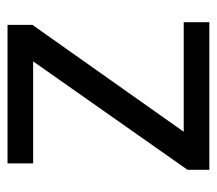

<svg xmlns="http://www.w3.org/2000/svg" viewBox="-53 -523 576 510"><g transform="rotate(-90 235.0 -268.0)"><path d="M431 0V-68H140L424 -470V-536H56V-468H327L39 -58V0Z"/></g></svg>

Font: Noto Sans Caucasian Albanian
Style: Regular
Weight: 400
Designer: Monotype Design Team
Foundry: Monotype Imaging Inc.
Version: Version 2.005